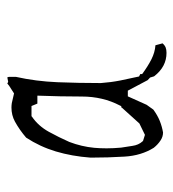

<svg xmlns="http://www.w3.org/2000/svg" viewBox="6 -492 490 543"><g transform="rotate(-90 251.5 -221.0)"><path d="M313 -64.5V-69.8L306.2 -73.2Q300.3 -99.1 294.9 -126.2Q289.6 -153.3 287.6 -181.2V-181.6Q287.6 -244.1 290 -304.4Q292.5 -364.7 305.2 -421.9V-439Q305.2 -442.9 303.7 -445.8L291 -443.4L286.1 -445.8L280.3 -440.9L258.3 -426.8L231 -433.1Q224.6 -434.1 218.3 -434.1Q196.8 -434.1 178.7 -424.3Q154.8 -411.1 133.3 -392.6Q107.9 -354 94.2 -308.6Q80.6 -263.2 76.7 -210.4Q76.7 -161.1 79.6 -114Q82.5 -66.9 104.5 -31.7Q113.8 -20 125 -12.7Q135.7 -5.4 147.9 -5.4Q164.6 -8.3 180.4 -14.6Q196.3 -21 212.4 -32.7L226.1 -51.8L250 -105H261.7H266.1L295.9 -48.8L303.2 -42L306.6 -30.8Q333.5 4.4 373 4.4Q382.3 4.4 388.2 2Q394.5 -0.5 399.9 -6.8L394.5 -26.9Q374.5 -28.3 354.7 -38.3Q335 -48.3 313 -64.5ZM105 -124Q103 -146 103 -165Q103 -184.1 104.5 -200.2Q107.9 -235.8 121.1 -270.5Q134.3 -300.3 149.9 -328.6Q166.5 -358.4 192.4 -376L193.8 -377.4H222.7L229.5 -360.8H252Q249.5 -294.9 249.5 -235.4Q249.5 -175.8 224.1 -127.4L222.2 -123.5H218.3V-122.1L173.3 -72.3L141.1 -56.6L124 -62L122.6 -63.5Q112.3 -74.7 109.9 -92.3Q107.9 -107.4 105 -124Z"/></g></svg>

Font: Bakudai
Style: ExtraLight
Weight: 200
Version: Version 1.48